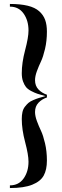

<svg xmlns="http://www.w3.org/2000/svg" viewBox="-20 -800 312 970"><path d="M30 150V136.5Q74.5 136.5 99.2 101.8Q124 67 124 17Q124 -18 107 -82Q90 -146 90 -199Q90 -218.5 93.5 -234Q97 -249.5 105.8 -260.8Q114.5 -272 123.2 -279.8Q132 -287.5 147.8 -294.2Q163.5 -301 175.8 -304.8Q188 -308.5 209.5 -314.5Q184 -321.5 169.5 -326.2Q155 -331 137.5 -340.2Q120 -349.5 111.2 -360.5Q102.5 -371.5 96.2 -389Q90 -406.5 90 -430Q90 -483 107 -547Q124 -611 124 -646Q124 -696.5 99.2 -731.5Q74.5 -766.5 30 -766.5V-780Q83.5 -780 120.2 -771Q157 -762 178 -743.2Q199 -724.5 208 -699.8Q217 -675 217 -640Q217 -593.5 207.5 -553Q198 -512.5 187 -489.5Q176 -466.5 166.5 -440.8Q157 -415 157 -395Q157 -366.5 174.2 -348.2Q191.5 -330 217 -321.5V-307.5Q191.5 -299 174.2 -280.8Q157 -262.5 157 -234Q157 -214 166.5 -188.2Q176 -162.5 187 -139.5Q198 -116.5 207.5 -76Q217 -35.5 217 11Q217 57.5 200.8 87Q184.5 116.5 142.8 133.2Q101 150 30 150Z"/></svg>

Font: Bodoni* 16pt
Style: Regular
Weight: 400
Version: Version 2.3